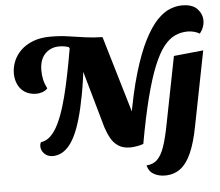

<svg xmlns="http://www.w3.org/2000/svg" viewBox="-63 -880 1322 1152"><g transform="rotate(-5 597.5 -304.0)"><path d="M771 0 708 -137Q737 -309 772.5 -428Q808 -547 846.5 -622Q885 -697 924 -737.5Q963 -778 1001 -793Q1039 -808 1074 -808Q1137 -808 1166 -777Q1195 -746 1195 -706Q1195 -686 1187.5 -666Q1180 -646 1166 -630Q1152 -639 1132.5 -644Q1113 -649 1095 -649Q1054 -649 1018 -632.5Q982 -616 950 -575.5Q918 -535 888 -461.5Q858 -388 829 -275Q800 -162 771 0ZM225 25Q193 25 173.5 5Q154 -15 154 -40Q154 -54 160 -64Q193 -68 219.5 -94Q246 -120 267 -163.5Q288 -207 305.5 -264Q323 -321 337.5 -386.5Q352 -452 365 -521.5Q378 -591 390 -660L458 -532Q446 -417 430 -331Q414 -245 396 -183Q378 -121 358 -81Q338 -41 316 -18Q294 5 271 15Q248 25 225 25ZM160 -356Q119 -356 90.5 -374Q62 -392 48 -422.5Q34 -453 34 -489Q34 -525 48 -560.5Q62 -596 91 -625Q120 -654 165 -672Q210 -690 272 -690Q329 -690 379 -682.5Q429 -675 479 -668Q529 -661 583 -660L498 -568L381 -609L376 -618Q349 -627 320 -627Q267 -627 233.5 -592Q200 -557 200 -493Q200 -464 205.5 -438.5Q211 -413 226 -382Q212 -368 193.5 -362Q175 -356 160 -356ZM691 14Q649 14 621 -4Q593 -22 576 -52.5Q559 -83 547 -120L450 -462L388 -660H583L724 -185L771 0Q754 6 732 10Q710 14 691 14ZM885 200Q847 200 817.5 183.5Q788 167 779 130Q818 128 843.5 104Q869 80 887 28Q905 -24 921 -109L1000 -510L1178 -528L1089 -76Q1071 18 1044 79.5Q1017 141 978 170.5Q939 200 885 200Z"/></g></svg>

Font: Sansita Swashed Light
Style: Bold
Weight: 700
Version: Version 1.003